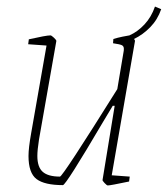

<svg xmlns="http://www.w3.org/2000/svg" viewBox="-20 -557 512 586"><path d="M389 -438Q392 -435 392 -432L321 -22L376 -18L374 -3Q317 9 309 9Q306 9 299 1.5Q292 -6 293 -8L330 -234H324L294 -184Q181 8 172 8Q116 8 91.5 -10.5Q67 -29 67 -81Q67 -105 75 -150L122 -418L66 -422L68 -437Q121 -449 134 -449Q137 -449 144.5 -442Q152 -435 152 -432L99 -131Q94 -99 94 -81Q94 -47 110.5 -32.5Q127 -18 163 -18Q171 -18 338 -285L357 -398Q358 -402 358 -408Q358 -416 352 -419Q346 -422 325 -425L326 -438Q339 -442 353.5 -445Q368 -448 375 -449Q400 -460 421 -482.5Q442 -505 453 -537L472 -529Q461 -497 438.5 -474Q416 -451 389 -438Z"/></svg>

Font: Grenze Thin
Style: Italic
Weight: 250
Italic angle: -10°
Designer: Renata Polastri
Foundry: Omnibus-Type
Version: Version 1.002; ttfautohint (v1.8)